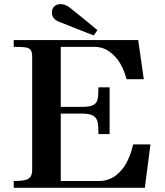

<svg xmlns="http://www.w3.org/2000/svg" viewBox="-20 -890 781 910"><path d="M255.5 -383.5H370Q406.5 -383.5 422.5 -392.5Q438.5 -401.5 442.5 -419.5Q446.5 -437.5 446.5 -476H499.5V-254.5H446.5Q446.5 -293.5 442.5 -312.2Q438.5 -331 422.2 -341.2Q406 -351.5 370 -351.5H255.5ZM611 -205.5H693L666.5 0H45V-32Q80 -32 98.5 -36.5Q117 -41 124.8 -52.5Q132.5 -64 132.5 -85.5V-622.5Q132.5 -644 125.2 -653.5Q118 -663 101 -665.5Q84 -668 45 -668V-700H635L661.5 -514.5H579.5Q570.5 -553 550.5 -587.8Q530.5 -622.5 499 -645.2Q467.5 -668 426.5 -668H268V-32H446Q494.5 -32 528.5 -58Q562.5 -84 582 -123Q601.5 -162 611 -205.5ZM257 -788Q243 -793.5 234.5 -804.5Q226 -815.5 226 -830Q226 -848.5 237.2 -859.5Q248.5 -870.5 267 -870.5Q278.5 -870.5 289.8 -866Q301 -861.5 310.5 -854Q333 -836.5 374.2 -802.8Q415.5 -769 442 -747L424 -722Q367 -744.5 339.5 -755.2Q312 -766 257 -788Z"/></svg>

Font: Didactic
Style: Regular
Weight: 400
Designer: Tyler Finck
Foundry: Etcetera Type Co
Version: Version 3.007;FEAKit 1.0